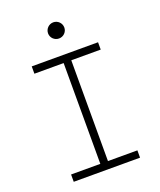

<svg xmlns="http://www.w3.org/2000/svg" viewBox="-159 -985 905 1084"><g transform="rotate(-20 293.0 -443.0)"><path d="M93.8 0H492.2V-43.9H315.4V-649.4H492.2V-693.4H93.8V-649.4H269.5V-43.9H93.8ZM293 -788.6C319.8 -788.6 341.8 -810.1 341.8 -836.9C341.8 -863.8 319.8 -885.7 293 -885.7C266.1 -885.7 244.1 -863.8 244.1 -836.9C244.1 -810.1 266.1 -788.6 293 -788.6Z"/></g></svg>

Font: Cascadia Mono PL ExtraLight
Style: Regular
Weight: 200
Monospace: yes
Designer: Aaron Bell
Foundry: Saja Typeworks
Version: Version 2404.023